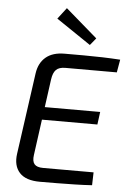

<svg xmlns="http://www.w3.org/2000/svg" viewBox="-61 -978 685 1024"><g transform="rotate(5 281.0 -466.5)"><path d="M264 -691Q315 -691 366 -691Q417 -691 466.5 -689.5Q516 -688 562 -685L550 -616H275Q241 -616 225 -600Q209 -584 204 -548L148 -139Q143 -105 156 -89.5Q169 -74 203 -74H473L471 -5Q427 -2 380 -1Q333 0 285.5 0.5Q238 1 192 1Q116 1 82.5 -36Q49 -73 58 -137L119 -573Q127 -629 163.5 -660Q200 -691 264 -691ZM113 -398H480L471 -330H103ZM255 -934 425 -787 394 -749 209 -874Z"/></g></svg>

Font: Exo 2
Style: Italic
Weight: 400
Italic angle: -8°
Designer: Natanael Gama
Foundry: Natanael Gama
Version: Version 2.010